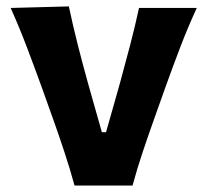

<svg xmlns="http://www.w3.org/2000/svg" viewBox="-20 -576 642 596"><path d="M211.4 0H391.4Q405.5 -52.1 422.7 -103.3Q439.8 -154.5 458.4 -206.6L493.4 -304.9Q515.4 -366.4 539.1 -428.3Q562.7 -490.3 590.8 -551.3H411.5Q399.3 -494.9 384.2 -436.9Q369.1 -378.9 352.1 -317.1L309.2 -165.7H296.2L253.4 -316.9Q236.6 -377.1 221.5 -436.7Q206.4 -496.2 193.7 -556.1L13.1 -551.3Q40.3 -490.5 63.7 -428.8Q87.1 -367.1 109.2 -306.1L144.1 -208.5Q162.3 -157.8 179.7 -104.8Q197.2 -51.9 211.4 0Z"/></svg>

Font: Pinar-VF
Style: Regular
Weight: 300
Designer: Amin Abedi
Version: Version 3.0